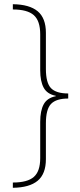

<svg xmlns="http://www.w3.org/2000/svg" viewBox="-20 -734 380 912"><path d="M41 133Q110 133 140.5 106.5Q171 80 171 17V-155Q171 -208 187.5 -238.5Q204 -269 245 -277V-279Q204 -287 187.5 -317.5Q171 -348 171 -400V-571Q171 -635 140.5 -662Q110 -689 41 -689V-714Q120 -713 159 -680.5Q198 -648 198 -578V-407Q198 -340 222.5 -315Q247 -290 304 -290V-266Q247 -266 222.5 -240.5Q198 -215 198 -148V22Q198 92 159 124.5Q120 157 41 158Z"/></svg>

Font: Noto Sans Khmer UI SemiCondensed Thin
Style: Regular
Weight: 100
Width: 4
Designer: Danh Hong and the Monotype Design Team
Foundry: Monotype Imaging Inc.
Version: Version 2.002; ttfautohint (v1.8.4.7-5d5b)